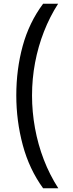

<svg xmlns="http://www.w3.org/2000/svg" viewBox="-20 -852 394 1037"><path d="M213 165Q138 62 103 -68.5Q68 -199 68 -337Q68 -477 102.5 -603.5Q137 -730 213 -832H294Q249 -762 217.5 -681.5Q186 -601 169.5 -514Q153 -427 153 -336Q153 -248 169 -160Q185 -72 216.5 10Q248 92 295 165Z"/></svg>

Font: Noto Sans Gujarati
Style: Regular
Weight: 400
Designer: Jelle Bosma - Monotype Design Team, Universal Thirst
Foundry: Monotype Imaging Inc.
Version: Version 2.102